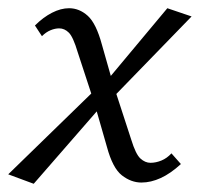

<svg xmlns="http://www.w3.org/2000/svg" viewBox="-26 -439 487 467"><path d="M318 5Q293 5 270.5 -12.5Q248 -30 234 -82L203 -190L163 -312Q152 -349 141.5 -359.5Q131 -370 118 -370Q108 -370 97 -365.5Q86 -361 76 -351L59 -377Q79 -397 100.5 -408Q122 -419 142 -419Q167 -419 187.5 -400.5Q208 -382 222 -330L249 -235L293 -100Q304 -64 315.5 -53.5Q327 -43 340 -43Q353 -43 366.5 -48.5Q380 -54 391 -66L414 -40Q389 -17 365 -6Q341 5 318 5ZM56 8 -6 -15 215 -230 231 -193ZM241 -194 224 -231 381 -419 440 -399Z"/></svg>

Font: Ysabeau Infant
Style: Italic
Weight: 400
Italic angle: -12°
Designer: Christian Thalmann (Catharsis Fonts)
Version: Version 2.001;gftools[0.9.30]; featfreeze: ss01,ss02,lnum